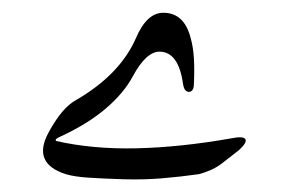

<svg xmlns="http://www.w3.org/2000/svg" viewBox="-20 -279 447 301"><path d="M193 -219Q210 -259 236 -259Q269 -259 279 -219Q283 -205 284 -187Q285 -169 284 -148Q284 -135 276 -135Q269 -135 267 -147Q260 -198 230 -198Q209 -198 188 -159Q174 -133 146 -109Q118 -85 75 -65Q65 -61 68 -58Q125 -45 193.5 -46.5Q262 -48 342 -62Q361 -66 364.5 -61Q368 -56 355 -44Q355 -44 332 -26Q321 -17 310.5 -12.5Q300 -8 292 -6Q264 -2 234.5 0.5Q205 3 173 2Q141 1 118.5 -0.5Q96 -2 83 -6Q30 -23 56 -71Q77 -110 99 -122Q168 -162 193 -219Z"/></svg>

Font: Amiri Quran
Style: Regular
Weight: 400
Designer: Khaled Hosny
Version: Version 0.117